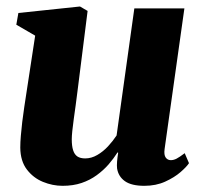

<svg xmlns="http://www.w3.org/2000/svg" viewBox="-20 -576 642 606"><path d="M177.5 10.5Q146 10.5 115.5 -2Q85 -14.5 64.8 -41Q44.5 -67.5 44 -110Q44 -127 45.8 -147.8Q47.5 -168.5 50.2 -191.2Q53 -214 56.5 -237.5Q60 -261 63.5 -283.5L91 -463.5L31.5 -498L38 -535L232.5 -555.5L256.5 -541.5L224.5 -287.5Q222 -266 218.8 -243.5Q215.5 -221 212.8 -200.2Q210 -179.5 208.2 -162.8Q206.5 -146 206.5 -136.5Q206.5 -115 210.8 -101.8Q215 -88.5 224.2 -82.2Q233.5 -76 249 -76Q268.5 -76 287 -86.8Q305.5 -97.5 321 -114.2Q336.5 -131 348 -148.5L404 -549.5H562L499.5 -105.5Q497 -87 503 -78.8Q509 -70.5 519 -70.5Q528 -70.5 537.2 -75.2Q546.5 -80 563 -92.5L576.5 -61Q569 -49.5 549.8 -32.8Q530.5 -16 501.5 -2.8Q472.5 10.5 435.5 10.5Q395 10.5 374.2 -4.2Q353.5 -19 349.5 -44.5Q349 -48.5 349 -54Q349 -59.5 349.5 -66.2Q350 -73 351 -80.2Q352 -87.5 353 -94L351 -95Q339 -76 322.8 -57.2Q306.5 -38.5 285.2 -23Q264 -7.5 237.5 1.5Q211 10.5 177.5 10.5Z"/></svg>

Font: Merriweather 48pt Black
Style: Italic
Weight: 900
Italic angle: -7.8°
Version: Version 2.101